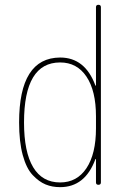

<svg xmlns="http://www.w3.org/2000/svg" viewBox="-20 -770 540 800"><path d="M230.5 -509.8Q80.1 -509.8 80.1 -259.8Q80.1 -136.7 118.2 -73.2Q156.2 -9.8 230.5 -9.8Q300.8 -9.8 340.3 -69.3Q379.9 -128.9 379.9 -235.4V-285.2Q379.9 -391.6 340.3 -450.7Q300.8 -509.8 230.5 -509.8ZM230.5 9.8Q197.3 9.8 169.9 -1.5Q142.6 -12.7 116.2 -40.5Q89.8 -68.4 74.7 -124Q59.6 -179.7 59.6 -259.8Q59.6 -529.3 230.5 -530.3Q334 -530.3 377 -415Q377 -413.1 378.9 -413.1Q379.9 -413.1 379.9 -414.1V-740.2Q379.9 -750 390.1 -750Q400.4 -750 400.4 -740.2V-9.8Q400.4 0 390.1 0Q379.9 0 379.9 -9.8V-106.4Q379.9 -107.4 378.9 -107.4Q377 -107.4 377 -105.5Q334 9.8 230.5 9.8Z"/></svg>

Font: Rounded Mgen+ 1m thin
Style: Regular
Weight: 100
Designer: [Source Han Sans]
Ryoko NISHIZUKA  (kana & ideographs); Paul D. Hunt (Latin, Greek & Cyrillic); Wenlong ZHANG  (bopomofo
Version: Version 1.059.20150602